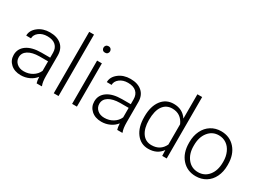

<svg xmlns="http://www.w3.org/2000/svg" viewBox="-41 -1385 2717 2030"><g transform="rotate(30 1317.5 -370.0)"><path d="M409.7 0Q400.9 -24.9 398.4 -73.7Q367.7 -33.7 320.1 -12Q272.5 9.8 219.2 9.8Q143.1 9.8 95.9 -32.7Q48.8 -75.2 48.8 -140.1Q48.8 -217.3 113 -262.2Q177.2 -307.1 292 -307.1H397.9V-367.2Q397.9 -423.8 363 -456.3Q328.1 -488.8 261.2 -488.8Q200.2 -488.8 160.2 -457.5Q120.1 -426.3 120.1 -382.3L61.5 -382.8Q61.5 -445.8 120.1 -491.9Q178.7 -538.1 264.2 -538.1Q352.5 -538.1 403.6 -493.9Q454.6 -449.7 456.1 -370.6V-120.6Q456.1 -43.9 472.2 -5.9V0ZM226.1 -42Q284.7 -42 330.8 -70.3Q377 -98.6 397.9 -146V-262.2H293.5Q206.1 -261.2 156.7 -230.2Q107.4 -199.2 107.4 -145Q107.4 -100.6 140.4 -71.3Q173.3 -42 226.1 -42Z M677.2 0H618.7V-750H677.2Z M901.4 0H842.8V-528.3H901.4ZM832.5 -681.2Q832.5 -697.8 843.3 -709.2Q854 -720.7 872.6 -720.7Q891.1 -720.7 902.1 -709.2Q913.1 -697.8 913.1 -681.2Q913.1 -664.6 902.1 -653.3Q891.1 -642.1 872.6 -642.1Q854 -642.1 843.3 -653.3Q832.5 -664.6 832.5 -681.2Z M1393.6 0Q1384.8 -24.9 1382.3 -73.7Q1351.6 -33.7 1304 -12Q1256.3 9.8 1203.1 9.8Q1127 9.8 1079.8 -32.7Q1032.7 -75.2 1032.7 -140.1Q1032.7 -217.3 1096.9 -262.2Q1161.1 -307.1 1275.9 -307.1H1381.8V-367.2Q1381.8 -423.8 1346.9 -456.3Q1312 -488.8 1245.1 -488.8Q1184.1 -488.8 1144 -457.5Q1104 -426.3 1104 -382.3L1045.4 -382.8Q1045.4 -445.8 1104 -491.9Q1162.6 -538.1 1248 -538.1Q1336.4 -538.1 1387.5 -493.9Q1438.5 -449.7 1439.9 -370.6V-120.6Q1439.9 -43.9 1456.1 -5.9V0ZM1210 -42Q1268.6 -42 1314.7 -70.3Q1360.8 -98.6 1381.8 -146V-262.2H1277.3Q1189.9 -261.2 1140.6 -230.2Q1091.3 -199.2 1091.3 -145Q1091.3 -100.6 1124.3 -71.3Q1157.2 -42 1210 -42Z M1572.3 -269Q1572.3 -392.1 1627.2 -465.1Q1682.1 -538.1 1776.4 -538.1Q1883.3 -538.1 1939.5 -453.6V-750H1997.6V0H1942.9L1940.4 -70.3Q1884.3 9.8 1775.4 9.8Q1684.1 9.8 1628.2 -63.7Q1572.3 -137.2 1572.3 -262.2ZM1631.3 -258.8Q1631.3 -157.7 1671.9 -99.4Q1712.4 -41 1786.1 -41Q1894 -41 1939.5 -136.2V-384.3Q1894 -487.3 1787.1 -487.3Q1713.4 -487.3 1672.4 -429.4Q1631.3 -371.6 1631.3 -258.8Z M2119.1 -272Q2119.1 -348.1 2148.7 -409.2Q2178.2 -470.2 2232.2 -504.2Q2286.1 -538.1 2354.5 -538.1Q2460 -538.1 2525.4 -464.1Q2590.8 -390.1 2590.8 -268.1V-255.9Q2590.8 -179.2 2561.3 -117.9Q2531.7 -56.6 2478 -23.4Q2424.3 9.8 2355.5 9.8Q2250.5 9.8 2184.8 -64.2Q2119.1 -138.2 2119.1 -260.3ZM2177.7 -255.9Q2177.7 -161.1 2226.8 -100.3Q2275.9 -39.6 2355.5 -39.6Q2434.6 -39.6 2483.6 -100.3Q2532.7 -161.1 2532.7 -260.7V-272Q2532.7 -332.5 2510.3 -382.8Q2487.8 -433.1 2447.3 -460.7Q2406.7 -488.3 2354.5 -488.3Q2276.4 -488.3 2227.1 -427Q2177.7 -365.7 2177.7 -266.6Z"/></g></svg>

Font: Vazir Thin UI
Style: Thin-UI
Weight: 100
Designer: Saber Rastikerdar
Foundry: Saber Rastikerdar
Version: Version 30.0.0